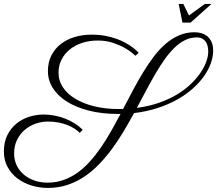

<svg xmlns="http://www.w3.org/2000/svg" viewBox="-49 -866 1101 973"><path d="M1031.2 -609.4Q1031.2 -578.1 1019 -544.4Q1006.8 -510.7 983.4 -478Q960 -445.3 925.5 -415Q891.1 -384.8 846.4 -360.1Q801.8 -335.4 747.6 -317.9Q693.4 -300.3 630.4 -293Q604.5 -245.6 576.7 -199Q548.8 -152.3 517.6 -110.1Q486.3 -67.9 451.4 -32Q416.5 3.9 376.7 30.3Q336.9 56.6 291.3 71.5Q245.6 86.4 193.4 86.4Q150.4 86.4 110.1 74Q69.8 61.5 38.8 37.8Q7.8 14.2 -10.7 -20Q-29.3 -54.2 -29.3 -98.1Q-29.3 -145.5 -12 -180.7Q5.4 -215.8 33.9 -239.3Q62.5 -262.7 98.6 -274.2Q134.8 -285.6 172.4 -285.6Q201.2 -285.6 229.2 -280Q257.3 -274.4 283 -264.2Q308.6 -253.9 330.8 -239.7Q353 -225.6 370.1 -208.5L355.5 -192.9Q343.8 -204.1 327.9 -214.4Q312 -224.6 291.5 -232.7Q271 -240.7 246.6 -245.4Q222.2 -250 193.8 -250Q161.1 -250 130.4 -239Q99.6 -228 75.7 -207.3Q51.8 -186.5 37.1 -156.5Q22.5 -126.5 22.5 -87.9Q22.5 -56.6 34.9 -29.5Q47.4 -2.4 70.1 17.3Q92.8 37.1 123.8 48.3Q154.8 59.6 192.4 59.6Q235.4 59.6 273.2 46.1Q311 32.7 344 9Q377 -14.6 406.5 -47.4Q436 -80.1 462.6 -118.9Q489.3 -157.7 513.7 -200.7Q538.1 -243.7 562 -288.6H548.8Q466.8 -288.6 401.1 -305.4Q335.4 -322.3 289.3 -351.6Q243.2 -380.9 218.5 -420.2Q193.8 -459.5 193.8 -504.9Q193.8 -550.3 211.4 -585Q229 -619.6 259.3 -643.1Q289.6 -666.5 329.6 -678.5Q369.6 -690.4 414.6 -690.4Q453.1 -690.4 485.4 -684.3Q517.6 -678.2 543.2 -668.7Q568.8 -659.2 588.6 -647.9Q608.4 -636.7 622.1 -626.5Q635.7 -616.2 643.6 -608.4Q651.4 -600.6 653.8 -598.1L637.2 -583.5Q636.7 -584 623 -595.9Q609.4 -607.9 584.5 -622.3Q559.6 -636.7 524.4 -648.7Q489.3 -660.6 446.3 -660.6Q402.8 -660.6 366.5 -648.4Q330.1 -636.2 303.7 -614.5Q277.3 -592.8 262.5 -563Q247.6 -533.2 247.6 -498Q247.6 -456.5 270.5 -422.6Q293.5 -388.7 334.2 -364.5Q375 -340.3 430.4 -326.9Q485.8 -313.5 551.3 -313.5H574.7Q600.1 -361.8 625.2 -409.4Q650.4 -457 676.8 -500.2Q703.1 -543.5 731.4 -580.6Q759.8 -617.7 791.5 -644.8Q823.2 -671.9 859.4 -687.3Q895.5 -702.6 937 -702.6Q954.1 -702.6 970.9 -698Q987.8 -693.4 1001.2 -682.4Q1014.6 -671.4 1022.9 -653.6Q1031.2 -635.7 1031.2 -609.4ZM947.3 -676.3Q916.5 -676.3 888.7 -662.6Q860.8 -648.9 835.4 -624.3Q810.1 -599.6 786.1 -566.2Q762.2 -532.7 739 -492.9Q715.8 -453.1 692.4 -408.9Q668.9 -364.7 644.5 -319.3Q708 -327.6 759.8 -346.2Q811.5 -364.7 851.6 -389.4Q891.6 -414.1 920.9 -442.9Q950.2 -471.7 969.2 -500.5Q988.3 -529.3 997.3 -555.9Q1006.3 -582.5 1006.3 -603.5Q1006.3 -619.1 1003.2 -632.3Q1000 -645.5 993.2 -655.3Q986.3 -665 975.1 -670.7Q963.9 -676.3 947.3 -676.3ZM879.9 -846.2 908.7 -787.6 989.3 -846.2H1022.9L917 -751.5H875.5L856.4 -846.2Z"/></svg>

Font: Parisienne
Style: Regular
Weight: 400
Designer: Astigmatic (AOETI)
Foundry: Astigmatic (AOETI)
Version: Version 1.000